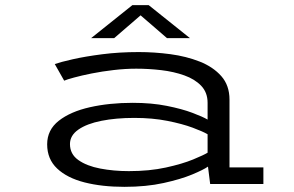

<svg xmlns="http://www.w3.org/2000/svg" viewBox="-20 -714 1140 745"><path d="M462.5 11Q376 11 308.2 -6.2Q240.5 -23.5 201.8 -60Q163 -96.5 163 -154Q163 -210 208.2 -245.5Q253.5 -281 329 -298Q404.5 -315 495 -315Q568.5 -315 627.2 -303.2Q686 -291.5 726.5 -276.2Q767 -261 785.5 -250V-315Q785.5 -355 760.8 -381Q736 -407 695.2 -421.5Q654.5 -436 605.8 -441.8Q557 -447.5 508.5 -447.5Q466 -447.5 421 -442.2Q376 -437 336 -429Q296 -421 267.5 -413.2Q239 -405.5 229 -401L192.5 -465.5Q213.5 -473 262 -484Q310.5 -495 376.8 -503.5Q443 -512 518.5 -512Q579 -512 641 -503.8Q703 -495.5 755 -475Q807 -454.5 838.8 -418.5Q870.5 -382.5 870.5 -327.5V-64.5H1002V0H795.5L787 -67.5Q770 -55.5 725.8 -37Q681.5 -18.5 614.5 -3.8Q547.5 11 462.5 11ZM480 -50Q560 -50 623.8 -64Q687.5 -78 729.2 -95.2Q771 -112.5 785.5 -121.5V-193Q768 -203.5 727.8 -218.5Q687.5 -233.5 629.5 -245Q571.5 -256.5 501 -256.5Q430 -256.5 373.5 -245.2Q317 -234 284.2 -211.2Q251.5 -188.5 251.5 -155Q251.5 -116 284 -93Q316.5 -70 368.8 -60Q421 -50 480 -50ZM333.5 -566 493.5 -694H557L717 -566H628L525.5 -654.5L423 -566Z"/></svg>

Font: Trispace Expanded Light
Style: Regular
Weight: 300
Width: 7
Designer: Tyler Finck
Foundry: Etcetera Type Company
Version: Version 1.210; ttfautohint (v1.8.3)